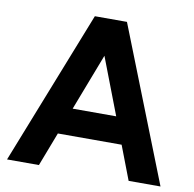

<svg xmlns="http://www.w3.org/2000/svg" viewBox="-79 -780 871 860"><g transform="rotate(10 357.0 -350.0)"><path d="M561 0H706L430 -700H284L8 0H153L212 -154H502ZM258 -275 357 -533 456 -275Z"/></g></svg>

Font: HB Figtree Prototype
Style: Bold
Weight: 700
Designer: Alfredo Marco Pradil
Foundry: Hanken Design Co.®
Version: Version 1.002;Glyphs 3.2 (3228)